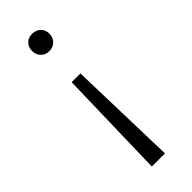

<svg xmlns="http://www.w3.org/2000/svg" viewBox="-224 -493 713 713"><g transform="rotate(-45 133.0 -136.5)"><path d="M174 -423Q174 -403 161 -390Q148 -377 128 -377Q108 -377 95.5 -390Q83 -403 83 -423Q83 -443 95.5 -455.5Q108 -468 128 -468Q148 -468 161 -455.5Q174 -443 174 -423ZM163 195H94L105 -237H151Z"/></g></svg>

Font: Ysabeau Infant Semilight
Style: Regular
Weight: 300
Designer: Christian Thalmann (Catharsis Fonts)
Version: Version 0.003